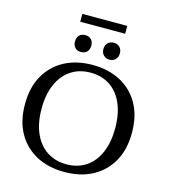

<svg xmlns="http://www.w3.org/2000/svg" viewBox="-141 -1103 1079 1227"><g transform="rotate(15 398.5 -490.0)"><path d="M399 13Q294 13 214.5 -29Q135 -71 90 -150Q45 -229 45 -341Q45 -453 90 -532Q135 -611 214.5 -653Q294 -695 399 -695Q504 -695 583.5 -653Q663 -611 708 -532Q753 -453 753 -341Q753 -229 708 -150Q663 -71 583.5 -29Q504 13 399 13ZM399 -38Q474 -38 528.5 -74.5Q583 -111 612.5 -179Q642 -247 642 -341Q642 -435 612.5 -503Q583 -571 528.5 -607.5Q474 -644 399 -644Q325 -644 270 -607.5Q215 -571 185 -503Q155 -435 155 -341Q155 -247 185 -179Q215 -111 270 -74.5Q325 -38 399 -38ZM493 -755Q469 -755 453.5 -770.5Q438 -786 438 -811Q438 -837 453.5 -852Q469 -867 493 -867Q517 -867 532 -852Q547 -837 547 -811Q547 -786 532 -770.5Q517 -755 493 -755ZM304 -755Q279 -755 264.5 -770.5Q250 -786 250 -811Q250 -837 264.5 -852Q279 -867 304 -867Q329 -867 343.5 -852Q358 -837 358 -811Q358 -786 343.5 -770.5Q329 -755 304 -755ZM250 -941V-993H547V-941Z"/></g></svg>

Font: Montagu Slab
Style: Bold
Weight: 700
Designer: Florian Karsten
Foundry: Florian Karsten
Version: Version 1.000